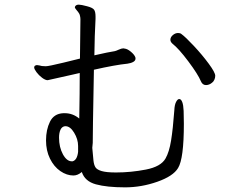

<svg xmlns="http://www.w3.org/2000/svg" viewBox="-20 -779 1040 826"><path d="M479 -37Q543 -37 607.5 -49.5Q672 -62 692 -97Q708 -125 716 -174.5Q724 -224 730 -305Q731 -328 737.5 -340.5Q744 -353 751 -353Q759 -353 764 -340Q769 -327 770 -302L771 -247Q771 -96 746 -56Q725 -21 656.5 3Q588 27 518 27Q440 27 392.5 14Q345 1 332 -39Q314 -24 296 -24Q267 -24 239.5 -43Q212 -62 195 -96.5Q178 -131 178 -175Q178 -221 195 -255.5Q212 -290 252 -292H259Q293 -292 321 -269Q323 -383 323 -465L288 -457Q186 -434 185 -434Q175 -434 161 -444.5Q147 -455 137 -468.5Q127 -482 127 -489Q127 -493 130 -496Q135 -499 139 -499Q143 -499 149.5 -497.5Q156 -496 160 -495Q166 -494 177 -494Q189 -494 253 -509.5Q317 -525 324 -527L326 -696Q326 -703 324 -711.5Q322 -720 319 -723Q317 -727 309.5 -735.5Q302 -744 302 -748L303 -751Q307 -759 319 -759Q329 -759 355 -752Q378 -746 384.5 -737.5Q391 -729 391 -708V-698Q387 -626 386 -541Q447 -555 474 -559Q479 -560 491 -565.5Q503 -571 511 -571L516 -570Q528 -569 543 -556.5Q558 -544 562 -533Q563 -531 563 -527Q563 -518 553 -512.5Q543 -507 528 -505Q477 -500 384 -479Q383 -443 380 -253L379 -164Q379 -159 377 -143L382 -89Q384 -70 390.5 -59.5Q397 -49 417.5 -43Q438 -37 479 -37ZM289 -85H292Q312 -90 316 -126V-151Q316 -180 299 -208Q282 -236 262 -236H259Q246 -234 240 -220.5Q234 -207 234 -187Q234 -146 250.5 -115.5Q267 -85 289 -85ZM746 -637Q755 -637 760 -633Q778 -620 814 -581.5Q850 -543 878 -505Q906 -467 906 -453Q906 -444 902 -435.5Q898 -427 892 -423Q880 -413 866 -413Q851 -413 844 -430Q832 -459 790.5 -514.5Q749 -570 722 -591Q713 -599 713 -608Q713 -619 723.5 -628Q734 -637 746 -637Z"/></svg>

Font: Iansui 0.93
Style: Regular
Weight: 400
Designer: But Ko / Fontworks Inc.
Foundry: zi-hi.com / Fontworks Inc.
Version: Version 0.931